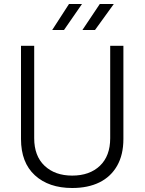

<svg xmlns="http://www.w3.org/2000/svg" viewBox="-20 -929 723 960"><path d="M341 11Q224 11 154.5 -52.5Q85 -116 85 -234V-700H151V-238Q151 -149 203 -100Q255 -51 341 -51Q428 -51 479.5 -100Q531 -149 531 -238V-700H597V-234Q597 -155 565.5 -100Q534 -45 477 -17Q420 11 341 11ZM241 -779 325 -909H390L300 -779ZM392 -779 479 -909H549L455 -779Z"/></svg>

Font: SUSE Light
Style: Regular
Weight: 300
Designer: Rene Bieder
Foundry: SUSE
Version: Version 1.000